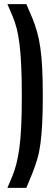

<svg xmlns="http://www.w3.org/2000/svg" viewBox="-20 -763 266 933"><path d="M16 150Q30 118 41 90.5Q52 63 60 31.5Q68 0 74 -43Q80 -86 83 -147.5Q86 -209 86 -297Q86 -385 83 -446.5Q80 -508 74.5 -551Q69 -594 61 -625Q53 -656 41.5 -683.5Q30 -711 16 -743H108Q125 -705 138 -673Q151 -641 160.5 -607Q170 -573 176 -531Q182 -489 185 -432.5Q188 -376 188 -297Q188 -218 185 -162Q182 -106 176.5 -64.5Q171 -23 161 10.5Q151 44 138 77Q125 110 108 150Z"/></svg>

Font: Saira UltraCondensed
Style: Bold
Weight: 700
Width: 1
Designer: Hector Gatti with collaboration of the Omnibus-Type team
Foundry: Omnibus-Type
Version: Version 1.101